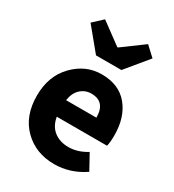

<svg xmlns="http://www.w3.org/2000/svg" viewBox="-186 -865 889 982"><g transform="rotate(30 259.0 -374.0)"><path d="M287 12Q178 12 107 -58Q36 -128 36 -248Q36 -364 106 -436Q176 -508 270 -508Q372 -508 426.5 -442Q481 -376 481 -270Q481 -229 475 -205H178Q187 -153 221.5 -126.5Q256 -100 307 -100Q360 -100 414 -133L463 -44Q381 12 287 12ZM177 -302H356Q356 -396 273 -396Q237 -396 210.5 -372Q184 -348 177 -302ZM195 -577 87 -708 143 -760 268 -668H272L397 -760L453 -708L345 -577Z"/></g></svg>

Font: Toshiba Sans
Style: Bold
Weight: 700
Designer: Paul D. Hunt
Foundry: Toshiba Corporation
Version: Version 2.020;PS 2.0;hotconv 1.0.86;makeotf.lib2.5.63406